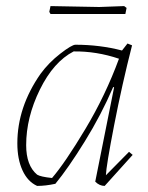

<svg xmlns="http://www.w3.org/2000/svg" viewBox="-20 -604 486 631"><path d="M146 -558 142 -565 146 -584Q287 -581 306 -581L388 -584L396 -578L392 -558ZM102 7Q71 -7 54 -44Q37 -81 37 -133Q37 -252 113 -361Q140 -398 178 -427.5Q216 -457 228 -457Q308 -457 381 -438L399 -461L414 -455Q381 -326 355 -192Q329 -58 328 -28L404 -105L416 -95L324 7Q307 7 293 -7L355 -317L352 -318Q313 -227 258.5 -139Q204 -51 162 0Q130 7 102 7ZM151 -19Q194 -69 260.5 -180Q327 -291 371 -411Q297 -436 222 -435Q156 -401 111 -309.5Q66 -218 66 -127Q66 -60 102 -30Q113 -23 151 -19Z"/></svg>

Font: Albura ExtraLight
Style: Italic
Weight: 156
Italic angle: -7°
Designer: Mercedes Jáuregui
Foundry: Omnibus-Type Team
Version: Version 1.000